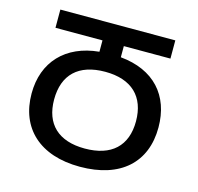

<svg xmlns="http://www.w3.org/2000/svg" viewBox="-105 -825 976 947"><g transform="rotate(15 383.0 -352.0)"><path d="M382 10C590 10 707 -99 707 -277C707 -441 610 -548 438 -564V-621H676V-714H89V-621H329V-563C160 -547 59 -439 59 -278C59 -101 177 10 382 10ZM382 -83C247 -83 174 -153 174 -278C174 -405 247 -475 383 -475C519 -475 592 -403 592 -278C592 -152 518 -83 382 -83Z"/></g></svg>

Font: Noto Sans Georgian Medium
Style: Regular
Weight: 500
Designer: Monotype Design Team, Akaki Razmadze
Foundry: Google LLC
Version: Version 2.005